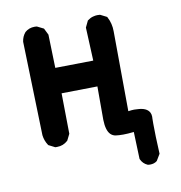

<svg xmlns="http://www.w3.org/2000/svg" viewBox="-67 -485 634 674"><g transform="rotate(-10 250.0 -148.5)"><path d="M378.4 2.9Q356 5.4 340.3 5.4Q324.7 5.4 314 3.9Q303.2 2.4 295.4 -5.4Q281.2 -20 280.3 -57.6V-176.8L152.3 -174.8L154.3 -30.3L143.1 -7.8L142.1 -6.8Q126 7.8 104.5 7.8Q102.1 7.8 97.7 7.8L74.7 -3.9L73.7 -5.4Q63 -21.5 60.5 -41.5L50.8 -376.5Q53.2 -395 64.9 -408.7Q79.1 -421.4 99.6 -421.4Q102.5 -421.4 107.4 -420.9L130.9 -409.2L142.6 -385.7L146 -266.6L281.7 -268.6L276.4 -387.2L287.6 -410.6Q298.3 -418.5 307.6 -420.9Q316.9 -423.3 322.8 -423.3Q328.6 -423.3 333 -422.9L356.4 -411.1L357.4 -409.2Q370.1 -385.7 370.1 -357.4L372.1 -72.3Q385.7 -74.2 393.1 -74.2Q400.4 -74.2 403.3 -73.7Q438 -72.8 447.8 -53.7Q451.2 -46.9 451.2 -38.6Q451.2 -37.6 450.9 -32.7Q450.7 -27.8 450.7 -14.2Q450.7 26.9 454.1 93.8L440.4 116.7L439.5 117.7Q429.7 125.5 415 125.5Q408.7 125.5 406.2 124.5Q389.6 117.2 382.3 100.6L381.8 99.6Z"/></g></svg>

Font: Bakudai
Style: Bold
Weight: 700
Version: Version 1.48